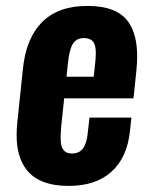

<svg xmlns="http://www.w3.org/2000/svg" viewBox="-20 -607 497 637"><path d="M208 9.8Q110.4 9.8 68.4 -43.5Q34.7 -86.4 35.2 -159.7Q35.2 -177.7 37.1 -197.3L56.2 -380.4Q66.9 -481.4 120.4 -534.4Q173.8 -587.4 270 -587.4Q368.7 -587.4 406.2 -533.7Q435.1 -492.2 435.1 -419.9Q435.1 -398.4 432.6 -373.5L422.9 -280.8H192.9L183.1 -187.5Q181.2 -164.1 181.2 -145.5Q181.6 -143.1 181.6 -141.1Q181.6 -121.1 190.7 -109.4Q199.7 -97.7 218.8 -97.7Q242.7 -97.7 255.1 -114.3Q267.6 -130.9 271 -164.6L276.9 -216.8H416L411.1 -171.9Q401.9 -84 349.6 -37.1Q297.4 9.8 208 9.8ZM200.7 -352.5H291L296.9 -409.2Q297.9 -420.9 297.9 -430.2Q297.9 -452.1 292 -463.9Q283.2 -480.5 258.5 -480.7Q233.9 -481 221.9 -461.9Q210 -442.9 205.1 -395Z"/></svg>

Font: Oswald
Style: Demi-Bold
Weight: 600
Designer: Vernon Adams
Foundry: Vernon Adams
Version: 3.0; ttfautohint (v0.94.23-7a4d-dirty) -l 8 -r 50 -G 200 -x 